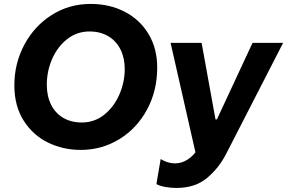

<svg xmlns="http://www.w3.org/2000/svg" viewBox="-20 -734 1433 958"><path d="M51.6 -308.6Q51.6 -417 101.1 -510.2Q150.6 -603.4 237.5 -658.9Q324.4 -714.4 432.4 -714.4Q527 -714.4 602.6 -675.2Q678.2 -636 721.3 -564Q764.4 -492 764.4 -396.8Q764.4 -281.2 713.7 -187.3Q663 -93.4 575.6 -39.7Q488.2 14 382.6 14Q294.8 14 219.6 -22.6Q144.4 -59.2 98 -132.3Q51.6 -205.4 51.6 -308.6ZM602.4 -390Q602.4 -445 581 -487.6Q559.6 -530.2 519.8 -553.6Q480 -577 426.4 -577Q364.2 -577 315.5 -539Q266.8 -501 240.2 -440Q213.6 -379 213.6 -311Q213.6 -254.2 235 -211.5Q256.4 -168.8 296 -145.8Q335.6 -122.8 387.6 -122.8Q451.4 -122.8 500.1 -161.7Q548.8 -200.6 575.6 -262.5Q602.4 -324.4 602.4 -390ZM760.4 184.6 781.6 59.6Q817 81.2 853 81.2Q886.6 81.2 916.9 61.7Q947.2 42.2 974.2 0.2L961.8 55.2L831.2 -520H986L1055.2 -138.2H1062.2L1240 -520H1392.6L1109 32.6Q1072 105 1012.7 154.4Q953.4 203.8 860.2 203.8Q834 203.8 806.8 199.2Q779.6 194.6 760.4 184.6Z"/></svg>

Font: Fixel Italic Variable 20240409 Display Thin
Style: Italic
Weight: 100
Italic angle: -10°
Designer: AlfaBravo + MacPaw
Foundry: Kyrylo Tkachov, Marchela Mozhyna, Serhii Makarenko, Maria Weinstein, Zakhar Kryvoshyya
Version: Version 1.211;Glyphs 3.2 (3225)